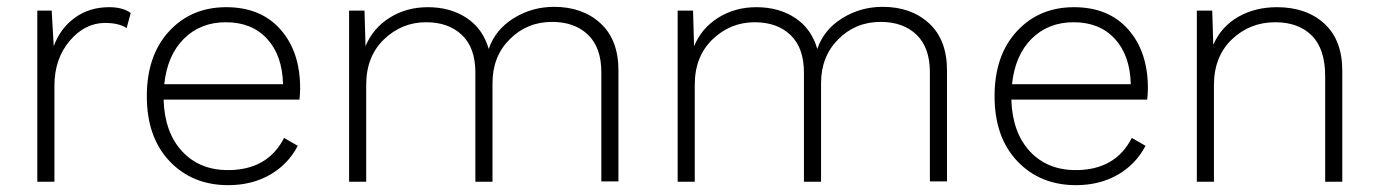

<svg xmlns="http://www.w3.org/2000/svg" viewBox="-20 -531 4026 561"><path d="M89 0V-500H131L137 -396Q156 -448 198.5 -479Q241 -510 299 -510Q339 -510 362 -493L350 -449Q327 -464 287 -464Q228 -464 183.5 -411.5Q139 -359 139 -280V0Z M857 -273Q857 -258 855 -240H458Q461 -144 512 -89Q563 -34 646 -34Q762 -34 810 -128L850 -105Q822 -51 769 -20.5Q716 10 647 10Q542 10 475.5 -60Q409 -130 409 -250Q409 -369 474 -439.5Q539 -510 641 -510Q742 -510 799.5 -445Q857 -380 857 -273ZM640 -466Q566 -466 517.5 -418Q469 -370 460 -285H807Q805 -369 760.5 -417.5Q716 -466 640 -466Z M1000 0V-500H1045L1048 -396Q1070 -449 1119 -479.5Q1168 -510 1230 -510Q1296 -510 1343.5 -478.5Q1391 -447 1408 -388Q1427 -444 1480.5 -477.5Q1534 -511 1599 -511Q1682 -511 1734.5 -463Q1787 -415 1787 -325V-1H1737V-320Q1737 -392 1698 -429.5Q1659 -467 1593 -467Q1520 -467 1469.5 -416.5Q1419 -366 1419 -288V0H1369V-319Q1369 -391 1330 -428.5Q1291 -466 1225 -466Q1154 -466 1102 -416Q1050 -366 1050 -283V0Z M1960 0V-500H2005L2008 -396Q2030 -449 2079 -479.5Q2128 -510 2190 -510Q2256 -510 2303.5 -478.5Q2351 -447 2368 -388Q2387 -444 2440.5 -477.5Q2494 -511 2559 -511Q2642 -511 2694.5 -463Q2747 -415 2747 -325V-1H2697V-320Q2697 -392 2658 -429.5Q2619 -467 2553 -467Q2480 -467 2429.5 -416.5Q2379 -366 2379 -288V0H2329V-319Q2329 -391 2290 -428.5Q2251 -466 2185 -466Q2114 -466 2062 -416Q2010 -366 2010 -283V0Z M3334 -273Q3334 -258 3332 -240H2935Q2938 -144 2989 -89Q3040 -34 3123 -34Q3239 -34 3287 -128L3327 -105Q3299 -51 3246 -20.5Q3193 10 3124 10Q3019 10 2952.5 -60Q2886 -130 2886 -250Q2886 -369 2951 -439.5Q3016 -510 3118 -510Q3219 -510 3276.5 -445Q3334 -380 3334 -273ZM3117 -466Q3043 -466 2994.5 -418Q2946 -370 2937 -285H3284Q3282 -369 3237.5 -417.5Q3193 -466 3117 -466Z M3711 -510Q3797 -510 3849.5 -462Q3902 -414 3902 -324V0H3852V-308Q3852 -388 3813 -427Q3774 -466 3706 -466Q3632 -466 3579.5 -416Q3527 -366 3527 -282V0H3477V-500H3522L3525 -400Q3548 -453 3597.5 -481.5Q3647 -510 3711 -510Z"/></svg>

Font: Elaine Sans Light
Style: Regular
Weight: 300
Designer: Wei Huang
Foundry: Wei Huang
Version: Version 2.001;December 24, 2019;FontCreator 12.0.0.2547 64-b